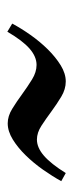

<svg xmlns="http://www.w3.org/2000/svg" viewBox="141 -571 198 520"><g transform="rotate(90 240.0 -311.0)"><path d="M470.7 -377.9Q457.5 -354 439.5 -328.4Q421.4 -302.7 400.6 -281.5Q379.9 -260.3 357.7 -246.6Q335.4 -232.9 314 -232.9Q294.4 -232.9 274.7 -245.1Q254.9 -257.3 234.9 -272Q214.8 -286.6 195.1 -298.8Q175.3 -311 155.8 -311Q133.3 -311 111.6 -292Q89.8 -272.9 65.9 -231.9L43.9 -245.1Q56.6 -269 74.7 -294.7Q92.8 -320.3 113.8 -341.6Q134.8 -362.8 157 -376.5Q179.2 -390.1 200.7 -390.1Q221.7 -390.1 241.9 -377.9Q262.2 -365.7 282 -351.1Q301.8 -336.4 320.6 -324.2Q339.4 -312 357.9 -312Q379.9 -312 401.9 -331.1Q423.8 -350.1 448.7 -390.1Z"/></g></svg>

Font: Gentium Plus Phon
Style: Italic
Weight: 400
Italic angle: -8°
Designer: J. Victor Gaultney, Annie Olsen, Iska Routamaa, Becca Hirsbrunner
Foundry: SIL International
Version: Version 5.000